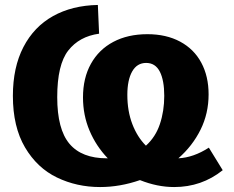

<svg xmlns="http://www.w3.org/2000/svg" viewBox="-20 -741 943 775"><path d="M879 -54Q794 14 683 14Q615 14 545 -14Q464 14 384 14Q290 14 210 -24.5Q130 -63 81 -146Q32 -229 32 -354Q32 -469 74.5 -551Q117 -633 194 -676Q271 -719 375 -721L380 -605Q300 -594 255.5 -537Q211 -480 211 -349Q211 -219 260.5 -160.5Q310 -102 411 -102H415Q368 -151 341.5 -213.5Q315 -276 315 -348Q315 -426 347 -483.5Q379 -541 437.5 -572Q496 -603 575 -603Q651 -603 707 -573Q763 -543 792.5 -488Q822 -433 822 -360Q822 -283 789.5 -217.5Q757 -152 700 -102Q761 -105 823 -145ZM569 -153Q608 -188 625.5 -240.5Q643 -293 643 -354Q643 -417 625 -452Q607 -487 570 -487Q533 -487 513.5 -452.5Q494 -418 494 -358Q494 -293 514 -240.5Q534 -188 569 -153Z"/></svg>

Font: Bitter Pro ExtraBold
Style: Regular
Weight: 800
Designer: Sol Matas, and Bitter project Authors
Foundry: Sol Matas
Version: Version 1.010